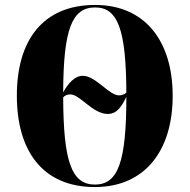

<svg xmlns="http://www.w3.org/2000/svg" viewBox="-20 -745 765 775"><path d="M363 10C565 10 677 -137 677 -358C677 -580 565 -725 364 -725C151 -725 48 -580 48 -359C48 -137 151 10 363 10ZM461 -360C419 -360 367 -439 314 -439C281 -439 254 -407 235 -372C236 -626 270 -715 364 -715C456 -715 489 -625 490 -371C482 -364 472 -360 461 -360ZM363 0C269 0 236 -92 235 -352C242 -360 253 -364 264 -364C303 -364 354 -285 415 -285C451 -285 470 -313 490 -354C490 -92 457 0 363 0Z"/></svg>

Font: Noto Serif Display Condensed Black
Style: Regular
Weight: 900
Width: 3
Designer: Monotype Design Team
Foundry: Monotype Imaging Inc.
Version: Version 2.009